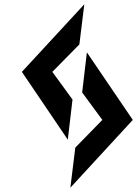

<svg xmlns="http://www.w3.org/2000/svg" viewBox="-20 -875 639 895"><path d="M308 0 599 -316 385 -631 363 -444 457 -316 331 -187ZM296 -224 318 -411 224 -540 350 -668 373 -855 82 -540Z"/></svg>

Font: Ny Stormning
Style: Kr
Weight: 400
Designer: Robert Jablonski, Mew Too
Foundry: Cannot Into Space Fonts
Version: Version 0.90